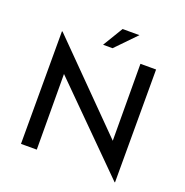

<svg xmlns="http://www.w3.org/2000/svg" viewBox="-157 -1033 1154 1199"><g transform="rotate(20 420.0 -433.0)"><path d="M734 25 175 -533 206 -523 208 0H103V-748H107L659 -190L635 -196L633 -725H737V25ZM566 -891 436 -757H373L454 -891Z"/></g></svg>

Font: Reem Kufi Fun
Style: Regular
Weight: 400
Designer: Khaled Hosny
Version: Version 1.005